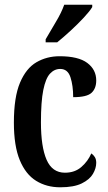

<svg xmlns="http://www.w3.org/2000/svg" viewBox="-20 -786 459 816"><path d="M236 10Q178 10 133.5 -17.5Q89 -45 64 -105.5Q39 -166 39 -265Q39 -373 65 -434.5Q91 -496 135 -521.5Q179 -547 233 -547Q313 -547 351 -518.5Q389 -490 389 -444Q389 -410 369 -391.5Q349 -373 291 -373Q291 -422 279.5 -457.5Q268 -493 236 -493Q211 -493 192.5 -473Q174 -453 164 -403.5Q154 -354 154 -266Q154 -162 178 -107Q202 -52 256 -52Q298 -52 326 -76.5Q354 -101 368 -134Q377 -128 383 -118.5Q389 -109 389 -94Q389 -71 375 -47Q361 -23 327.5 -6.5Q294 10 236 10ZM174 -619Q194 -654 217.5 -693Q241 -732 253 -766H372V-756Q362 -739 336.5 -711.5Q311 -684 280 -655.5Q249 -627 223 -606H174Z"/></svg>

Font: Noto Serif Tamil ExtraCondensed SemiBold
Style: Regular
Weight: 600
Width: 2
Designer: Indian Type Foundry, Tom Grace, and the Monotype Design Team
Foundry: Monotype Imaging Inc.
Version: Version 2.004; ttfautohint (v1.8.4.7-5d5b)